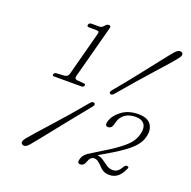

<svg xmlns="http://www.w3.org/2000/svg" viewBox="-129 -839 980 985"><g transform="rotate(20 361.0 -346.5)"><path d="M209 -666Q196 -666 199.5 -677.5Q202.5 -688 215.5 -688H258.5Q272 -688 284.5 -704.5Q291.5 -712.5 301.5 -712.5Q314 -712.5 310.5 -699L233.5 -409.5Q228.5 -391.5 246.5 -390L283.5 -387Q292.5 -386 290.5 -377Q287 -368 277 -368H126.5Q116 -368 119 -377Q121.5 -386.5 132.5 -387.5L175 -390Q195 -392 199 -410L262 -647.5Q265 -658.5 262.5 -662Q260 -665.5 250.5 -665.5ZM450 -392.5Q437.5 -376.5 427.5 -383Q418 -388.5 431 -404Q482 -465 529 -524.8Q576 -584.5 611.8 -630.2Q647.5 -676 664 -695Q684.5 -717.5 700.5 -708.5Q715 -698.5 696 -675.5Q685 -661 659.8 -632.2Q634.5 -603.5 600 -565Q565.5 -526.5 526.8 -482Q488 -437.5 450 -392.5ZM345 -302Q357 -317 367.5 -311Q377.5 -304 365 -289.5Q329 -245.5 292.8 -200.5Q256.5 -155.5 224.5 -115.2Q192.5 -75 167.8 -44.2Q143 -13.5 130 2Q109 26 93 15.5Q85.5 11 87.2 1.8Q89 -7.5 97.5 -18Q110 -33.5 136.2 -63Q162.5 -92.5 197.5 -131.5Q232.5 -170.5 270.8 -214.5Q309 -258.5 345 -302ZM395 -14Q400.5 -36 421 -50.5L420.5 -51L524.5 -115.5Q580.5 -151.5 608 -179Q635.5 -206.5 644.5 -241Q654 -277 640 -296.8Q626 -316.5 593 -316.5Q556 -316.5 533.8 -299.8Q511.5 -283 505.5 -259L500.5 -242Q494.5 -218.5 475 -218.5Q456.5 -218.5 463.5 -244.5Q473.5 -279.5 510 -307Q546.5 -334.5 600.5 -334.5Q651.5 -334.5 670.2 -306.5Q689 -278.5 677.5 -237.5Q669.5 -205.5 639.8 -175.8Q610 -146 543 -105L474.5 -64.5Q493.5 -62.5 509 -51.2Q524.5 -40 539.8 -29.8Q555 -19.5 572.5 -19.5Q589.5 -19.5 600.8 -29Q612 -38.5 623 -58Q629.5 -66 638.5 -64.5Q647.5 -64 643.5 -53.5Q628.5 -19 609.5 -4.5Q590.5 10 565.5 10Q545.5 10 531.5 2.2Q517.5 -5.5 502 -23.5Q491 -34 483 -39Q475 -44 464.5 -44Q443.5 -44 433.5 -12Q425.5 10 406.5 10Q388.5 10 395 -14Z"/></g></svg>

Font: Fraunces 9pt S050 Thin
Style: Italic
Weight: 100
Italic angle: -16°
Version: Version 1.000; ttfautohint (v1.8.3)